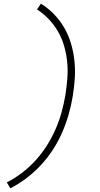

<svg xmlns="http://www.w3.org/2000/svg" viewBox="-20 -861 540 1042"><path d="M36 161 17 129Q62 106 102.5 74.5Q143 43 176.5 5.5Q210 -32 236.5 -74.5Q263 -117 282.5 -162Q302 -207 314.5 -253Q327 -299 335 -346Q342 -391 345.5 -436.5Q349 -482 344.5 -526Q340 -570 328 -611.5Q316 -653 295 -689.5Q274 -726 245 -756.5Q216 -787 181 -810L202 -841Q241 -817 273 -784Q305 -751 328 -711.5Q351 -672 364.5 -627.5Q378 -583 383.5 -535.5Q389 -488 386 -438.5Q383 -389 375 -340Q367 -291 353 -241.5Q339 -192 318.5 -144.5Q298 -97 269.5 -52.5Q241 -8 205 31.5Q169 71 126 104Q83 137 36 161Z"/></svg>

Font: Iosevka Term Curly Extralight
Style: Italic
Weight: 200
Italic angle: -9°
Designer: Belleve Invis
Foundry: Belleve Invis
Version: Version 32.3.0